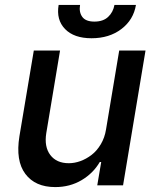

<svg xmlns="http://www.w3.org/2000/svg" viewBox="-20 -750 634 777"><path d="M409.1 -226.2 462.4 -545.5H568.9L478 0H373.6L389.6 -94.5H383.9Q357.2 -48.7 310 -20.8Q262.8 7.1 203.5 7.1Q122.5 7.1 82.6 -46.2Q42.6 -99.4 58.6 -198.5L116.8 -545.5H223L167.3 -211.3Q158.4 -155.9 183.6 -122.7Q208.8 -89.5 258.5 -89.5Q281.6 -89.5 305.2 -98Q328.8 -106.5 350.3 -122.9Q371.8 -139.2 387.8 -166Q403.8 -192.8 409.1 -226.2ZM443.2 -730.1H530.2Q520.2 -669.7 471.2 -632.5Q422.2 -595.2 350.5 -595.2Q279.5 -595.2 243.3 -632.5Q207 -669.7 217.3 -730.1H304Q299 -701 312.9 -681.8Q326.7 -662.6 362.2 -662.6Q397.4 -662.6 417.6 -681.6Q437.9 -700.6 443.2 -730.1Z"/></svg>

Font: Karasuma Gothic
Style: Medium Italic
Weight: 500
Italic angle: 9.39998°
Designer: Rasmus Andersson / Ryoko Nishizuka
Foundry: Genbu
Version: Version 1.00